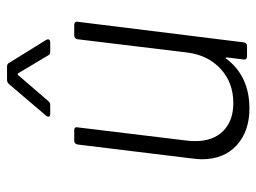

<svg xmlns="http://www.w3.org/2000/svg" viewBox="-114 -626 747 560"><g transform="rotate(-90 260.0 -346.5)"><path d="M436 -504H467Q472 -504 474.5 -501Q477 -498 476 -494L416 -10Q416 -6 413 -3Q410 0 405 0H374Q370 0 367.5 -3Q365 -6 366 -10L372 -59Q372 -62 370.5 -62.5Q369 -63 368 -60Q317 7 223 7Q157 7 116 -30Q75 -67 75 -132Q75 -140 77 -158L118 -494Q120 -504 129 -504H160Q170 -504 168 -494L129 -172Q128 -164 128 -150Q128 -99 157.5 -69.5Q187 -40 239 -40Q298 -40 338 -76.5Q378 -113 386 -172L425 -494Q427 -504 436 -504ZM202 -586 294 -694Q299 -700 307 -700H344Q354 -700 356 -694L423 -586Q425 -582 425 -581Q425 -574 415 -574H390Q380 -574 378 -580L326 -667Q325 -669 323 -669Q321 -669 320 -667L245 -580Q241 -574 232 -574H207Q201 -574 199.5 -577.5Q198 -581 202 -586Z"/></g></svg>

Font: Barlow Light
Style: Italic
Weight: 300
Italic angle: -7°
Designer: Jeremy Tribby
Foundry: Tribby Type
Version: Version 1.408